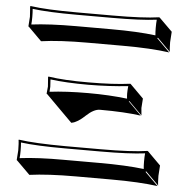

<svg xmlns="http://www.w3.org/2000/svg" viewBox="-52 -706 808 824"><g transform="rotate(5 352.0 -294.0)"><path d="M150.9 -284.2 147.9 -286.1Q147.9 -287.6 150.9 -316.9Q150.9 -316.9 147.9 -358.9L150.9 -359.9Q218.8 -349.6 322.3 -350.1Q428.7 -350.1 502 -359.9L504.9 -357.9L561.5 -301.3Q561.5 -300.3 558.6 -260.3Q558.6 -260.3 561.5 -228.5L504.9 -285.2L502 -284.2L558.6 -227.5Q489.3 -237.3 382.3 -237.3Q356 -237.3 323.7 -207Q291 -175.8 266.6 -171.4Q264.6 -170.9 264.2 -170.9L207.5 -227.5ZM456.5 -519.5H304.7Q183.1 -519.5 104.5 -508.3L47.9 -564.9L44.9 -566.9Q44.9 -571.8 47.9 -608.9L44.9 -653.8L47.9 -654.8Q114.7 -645 248 -645H399.9Q533.7 -645 600.1 -654.8L603 -653.8L659.7 -597.7Q659.7 -595.2 656.7 -552.2Q656.7 -537.1 657.5 -526.6Q658.2 -516.1 658.7 -513.2L659.7 -510.3L603 -566.9L600.1 -564.9L656.7 -508.3Q577.1 -519.5 456.5 -519.5ZM456.5 56.6H304.7Q183.1 56.6 104.5 67.4L47.9 11.2L44.9 8.8Q44.9 3.9 47.9 -33.2Q47.9 -48.8 47.1 -60.1Q46.4 -71.3 45.9 -74.7L44.9 -78.1L47.9 -79.1Q114.7 -69.3 248 -68.8H399.9Q533.7 -68.8 600.1 -79.1L603 -78.1L659.7 -21.5Q659.7 -19 656.7 23.4Q656.7 38.6 657.5 49.1Q658.2 59.6 658.7 62.5L659.7 65.4L603 8.8L600.1 11.2L656.7 67.4Q577.6 56.6 456.5 56.6ZM399.9 -9.8Q514.6 -9.8 591.3 -0.5Q589.8 -15.1 589.8 -33.2Q589.8 -53.7 591.3 -67.9Q523.9 -59.1 399.9 -59.1H248Q122.6 -59.1 56.6 -67.9Q58.1 -52.7 58.1 -33Q58.1 -13.2 56.6 -0.5Q133.3 -10.3 248 -9.8ZM399.9 -585.9Q514.6 -585.9 591.3 -576.2Q589.8 -590.3 589.8 -608.9Q589.8 -629.4 591.3 -643.6Q523.9 -634.8 399.9 -634.8H248Q123 -634.8 56.6 -643.6Q58.1 -628.4 58.1 -608.9Q58.1 -589.4 56.6 -576.2Q133.3 -585.9 248 -585.9ZM159.7 -295.4Q230.5 -304.2 325.7 -304.2Q417 -304.2 493.7 -294.9Q492.2 -307.1 492.2 -316.9Q492.2 -328.6 494.1 -349.1Q415.5 -340.3 322.3 -339.8Q226.6 -339.8 159.2 -348.6Q161.1 -327.6 161.1 -316.9Q161.1 -307.1 159.7 -295.4Z"/></g></svg>

Font: Linux Biolinum Shadow O
Style: Regular
Weight: 400
Designer: Philipp H. Poll
Foundry: Philipp H. Poll
Version: Version 1.0.4